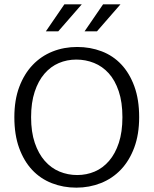

<svg xmlns="http://www.w3.org/2000/svg" viewBox="-20 -854 706 883"><path d="M369 -710 454 -834H534L426 -710ZM191 -710 276 -834H356L248 -710ZM335 -638Q395 -638 447.5 -618Q500 -598 538 -557.5Q576 -517 598 -456.5Q620 -396 620 -315Q620 -236 597.5 -175.5Q575 -115 536 -74Q497 -33 444 -12Q391 9 331 9Q271 9 218.5 -11.5Q166 -32 128 -72.5Q90 -113 68 -173.5Q46 -234 46 -315Q46 -394 68.5 -454Q91 -514 130 -555Q169 -596 221.5 -617Q274 -638 335 -638ZM123 -315Q123 -247 140 -197Q157 -147 186 -114Q215 -81 253.5 -65Q292 -49 335 -49Q378 -49 415.5 -65Q453 -81 481.5 -114Q510 -147 526.5 -197Q543 -247 543 -315Q543 -384 526 -434.5Q509 -485 480 -517Q451 -549 412.5 -564.5Q374 -580 331 -580Q288 -580 250.5 -564Q213 -548 184.5 -515Q156 -482 139.5 -432Q123 -382 123 -315Z"/></svg>

Font: Ek Mukta Light
Style: Regular
Weight: 300
Designer: Girish Dalvi and Yashodeep Gholap
Foundry: Ek Type
Version: Version 2.538;PS 1.002;hotconv 16.6.51;makeotf.lib2.5.65220;